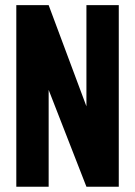

<svg xmlns="http://www.w3.org/2000/svg" viewBox="-20 -710 514 730"><path d="M431.6 -690.4V0H308.6L165 -368.2V0H42V-690.4H165L308.6 -305.7V-690.4Z"/></svg>

Font: Altinn-DIN Condensed
Style: DINCondensed-Bold
Weight: 700
Width: 3
Designer: Charles Nix
Foundry: Altinn
Version: Version 2.00